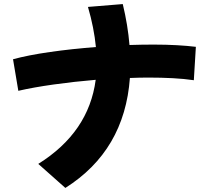

<svg xmlns="http://www.w3.org/2000/svg" viewBox="-20 -849 1040 943"><path d="M301 74 168 -44Q416 -199 450 -457Q343 -448 243.5 -434Q144 -420 70 -403L44 -558Q117 -578 225 -593.5Q333 -609 451 -618Q442 -712 412 -815L583 -829Q608 -725 616 -628Q678 -630 735 -630Q796 -630 849 -627Q902 -624 942 -619L932 -455Q885 -462 828.5 -465Q772 -468 710 -468Q665 -468 618 -466Q592 -110 301 74Z"/></svg>

Font: Mochiy Pop One
Style: Regular
Weight: 400
Designer: FONTDASU
Foundry: FONTDASU / Google Inc. / Adobe
Version: Version 2.000